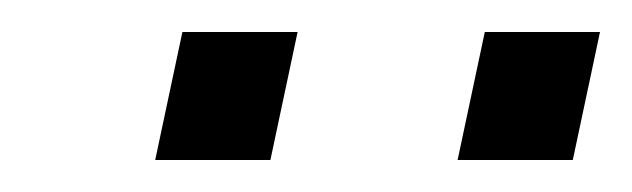

<svg xmlns="http://www.w3.org/2000/svg" viewBox="-20 -718 395 120"><path d="M266 -618 283 -698H355L338 -618ZM77 -618 94 -698H166L149 -618Z"/></svg>

Font: Saira SemiCondensed
Style: Italic
Weight: 400
Width: 4
Italic angle: -12°
Designer: Hector Gatti with collaboration of the Omnibus-Type team
Foundry: Omnibus-Type
Version: Version 1.101